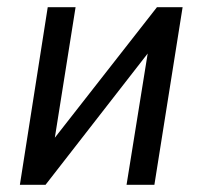

<svg xmlns="http://www.w3.org/2000/svg" viewBox="-20 -511 558 531"><path d="M35 0 112 -491H189L124 -82H94L414 -491H485L407 0H330L396 -410H425L106 0Z"/></svg>

Font: Nunito Sans 10pt Condensed Medium
Style: Italic
Weight: 500
Width: 3
Italic angle: -9°
Designer: Vernon Adams
Foundry: Vernon Adams
Version: Version 3.101;gftools[0.9.27]